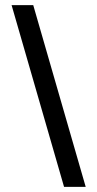

<svg xmlns="http://www.w3.org/2000/svg" viewBox="-20 -725 378 745"><path d="M312.5 0H228.5L25 -705H109Z"/></svg>

Font: Akshar Light
Style: Regular
Weight: 300
Designer: Tall Chai
Foundry: Tall Chai
Version: Version 1.100